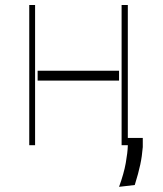

<svg xmlns="http://www.w3.org/2000/svg" viewBox="-20 -565 636 747"><path d="M477.3 -545.5V0H453.1V-545.5ZM116.5 -545.5V0H93.8V-545.5ZM443.2 -289.8V-251.4H126.4V-289.8ZM535.5 -28.4V7.1Q532.7 43 525.7 75.6Q518.8 108.3 504.3 154.8L443.2 161.9Q462 110.4 469.3 69.2Q476.6 28.1 477.3 1.4V-28.4Z"/></svg>

Font: Inter UI Thin
Style: Regular
Weight: 100
Designer: Rasmus Andersson
Foundry: rsms
Version: 3.2;8d6f07862